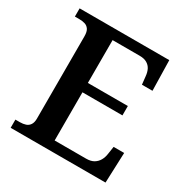

<svg xmlns="http://www.w3.org/2000/svg" viewBox="-163 -854 968 994"><g transform="rotate(30 321.0 -357.0)"><path d="M32 0V-49H59Q78 -49 93 -54Q108 -59 117 -72.5Q126 -86 126 -109V-600Q126 -629 116.5 -642.5Q107 -656 92 -660.5Q77 -665 58 -665H32V-714H568L572 -533H509L504 -579Q502 -603 493.5 -620Q485 -637 468 -647Q451 -657 424 -657H262V-401H501V-345H262V-57H450Q478 -57 495.5 -67.5Q513 -78 523 -95.5Q533 -113 536 -135L543 -181H606L599 0Z"/></g></svg>

Font: Noto Serif Khmer SemiBold
Style: Regular
Weight: 600
Version: Version 2.003